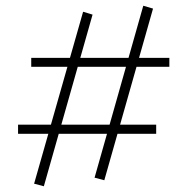

<svg xmlns="http://www.w3.org/2000/svg" viewBox="-20 -588 654 670"><path d="M344 41 310 32 480 -568 514 -558ZM43 -121V-153H525V-121ZM133 62 99 53 270 -547 303 -537ZM89 -355V-386H571V-355Z"/></svg>

Font: Ysabeau Infant ExtraLight
Style: Regular
Weight: 250
Designer: Christian Thalmann (Catharsis Fonts)
Version: Version 2.001;gftools[0.9.30]; featfreeze: ss01,ss02,lnum